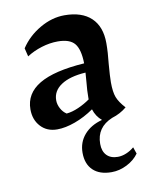

<svg xmlns="http://www.w3.org/2000/svg" viewBox="-74 -474 586 741"><g transform="rotate(-10 218.5 -104.0)"><path d="M411 156Q394 180 364.5 195Q335 210 304 210Q257 210 231.5 185.5Q206 161 206 117Q206 76 231.5 46.5Q257 17 302 5Q280 -13 271 -42Q235 -17 196.5 -3Q158 11 126 11Q86 11 61.5 -15.5Q37 -42 37 -83Q37 -145 95 -179.5Q153 -214 272 -222Q271 -277 252 -300Q233 -323 186 -323Q155 -323 122.5 -313Q90 -303 64 -286L56 -319Q85 -363 132.5 -390.5Q180 -418 229 -418Q297 -418 333.5 -383.5Q370 -349 370 -284Q370 -248 365 -203Q361 -155 361 -132Q361 -94 369 -73Q377 -52 400 -27Q375 -6 342 4Q279 30 279 95Q279 124 294.5 140Q310 156 338 156Q354 156 371 149Q388 142 402 130ZM268 -146 271 -186Q209 -182 175 -159.5Q141 -137 141 -100Q141 -84 149.5 -68Q158 -52 172 -43Q194 -45 219 -56Q244 -67 265 -82V-89Q265 -118 268 -146Z"/></g></svg>

Font: Mirza Medium
Style: Regular
Weight: 500
Designer: Arabic design by Kourosh Beigpour, Latin design by Eduardo Tunni, engineering by Lasse Fister
Version: Version 1.0010g